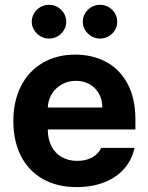

<svg xmlns="http://www.w3.org/2000/svg" viewBox="-20 -763 614 794"><path d="M35.2 -262.7Q35.2 -344.2 66.7 -406.5Q98.1 -468.8 156.2 -502.9Q214.4 -537.1 291 -537.1Q362.3 -537.1 418.7 -507.1Q475.1 -477.1 507.6 -416.5Q540 -356 540 -268.6V-227.5H177.7Q177.7 -188 192.6 -158.7Q207.5 -129.4 235.1 -113.5Q262.7 -97.7 299.8 -97.7Q335.4 -97.7 361.3 -112.1Q387.2 -126.5 398.4 -151.4H536.1Q525.9 -102.5 494.1 -65.9Q462.4 -29.3 411.9 -9.3Q361.3 10.7 296.9 10.7Q216.3 10.7 157.5 -22.5Q98.6 -55.7 66.9 -117.4Q35.2 -179.2 35.2 -262.7ZM403.3 -318.4Q403.3 -350.1 389.4 -375.2Q375.5 -400.4 350.6 -414.6Q325.7 -428.7 293.9 -428.7Q261.7 -428.7 235.6 -414.1Q209.5 -399.4 194.1 -374Q178.7 -348.6 177.7 -318.4ZM111.3 -672.9Q111.3 -691.9 120.8 -708Q130.4 -724.1 147 -733.6Q163.6 -743.2 182.6 -743.2Q202.1 -743.2 218.5 -733.6Q234.9 -724.1 244.4 -708Q253.9 -691.9 253.9 -672.9Q253.9 -654.3 244.4 -638.4Q234.9 -622.6 218.5 -613Q202.1 -603.5 182.6 -603.5Q163.6 -603.5 147.2 -613Q130.9 -622.6 121.1 -638.7Q111.3 -654.8 111.3 -672.9ZM322.3 -672.9Q322.3 -691.9 331.8 -708Q341.3 -724.1 357.9 -733.6Q374.5 -743.2 393.6 -743.2Q413.1 -743.2 429.4 -733.6Q445.8 -724.1 455.3 -708Q464.8 -691.9 464.8 -672.9Q464.8 -654.3 455.3 -638.4Q445.8 -622.6 429.4 -613Q413.1 -603.5 393.6 -603.5Q374.5 -603.5 358.2 -613Q341.8 -622.6 332 -638.7Q322.3 -654.8 322.3 -672.9Z"/></svg>

Font: Pretendard
Style: Bold
Weight: 700
Designer: Base glyphs from Inter by Rasmus Andersson; Hangeul glyphs from Noto Sans CJK(Source Han Sans) by Jang Soo-young and Kan
Foundry: Kil Hyung-jin
Version: Version 1.309